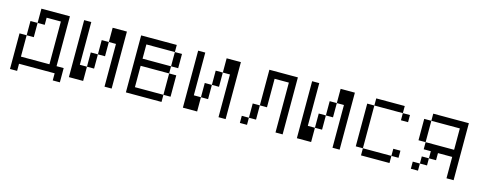

<svg xmlns="http://www.w3.org/2000/svg" viewBox="-29 -1033 4058 1627"><g transform="rotate(15 2000.0 -219.0)"><path d="M437.5 -62.5H500V62.5H437.5V0H125V62.5H62.5V-250H125V-62.5H375V-437.5H250V-375H187.5V-500H437.5ZM125 -375H187.5V-250H125Z M625 -125H687.5V0H562.5V-500H625ZM687.5 -250H750V-125H687.5ZM750 -375H812.5V-250H750ZM812.5 -500H937.5V0H875V-375H812.5Z M1375 -437.5H1125V-312.5H1375V-250H1125V-62.5H1375V0H1062.5V-500H1375ZM1375 -250H1437.5V-62.5H1375ZM1375 -437.5H1437.5V-312.5H1375Z M1625 -125H1687.5V0H1562.5V-500H1625ZM1687.5 -250H1750V-125H1687.5ZM1750 -375H1812.5V-250H1750ZM1812.5 -500H1937.5V0H1875V-375H1812.5Z M2437.5 0H2375V-437.5H2250V-187.5H2187.5V-500H2437.5ZM2062.5 -62.5H2125V0H2062.5ZM2125 -187.5H2187.5V-62.5H2125Z M2625 -125H2687.5V0H2562.5V-500H2625ZM2687.5 -250H2750V-125H2687.5ZM2750 -375H2812.5V-250H2750ZM2812.5 -500H2937.5V0H2875V-375H2812.5Z M3375 -437.5H3125V-500H3375ZM3062.5 -437.5H3125V-62.5H3062.5ZM3125 -62.5H3375V0H3125ZM3375 -125H3437.5V-62.5H3375ZM3375 -437.5H3437.5V-375H3375Z M3937.5 0H3875V-187.5H3750V-125H3687.5V-187.5H3625V-250H3875V-437.5H3625V-500H3937.5ZM3562.5 -62.5H3625V0H3562.5ZM3562.5 -437.5H3625V-250H3562.5ZM3625 -125H3687.5V-62.5H3625Z"/></g></svg>

Font: 寒蝉点阵体 16px
Style: Regular
Weight: 400
Designer: Designed by Warren2060
Foundry: ChillType
Version: Version 1.000